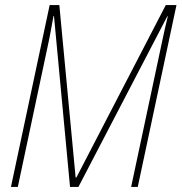

<svg xmlns="http://www.w3.org/2000/svg" viewBox="-20 -734 713 754"><path d="M23 0H50L174 -584C180 -614 183 -633 190 -671H192L255 0H288L637 -670H639C630 -632 624 -607 619 -582L495 0H521L673 -714H631L280 -37H277L213 -714H175Z"/></svg>

Font: Noto Sans Condensed Thin
Style: Italic
Weight: 100
Width: 3
Italic angle: -12°
Designer: Monotype Design Team
Foundry: Monotype Imaging Inc.
Version: Version 2.013